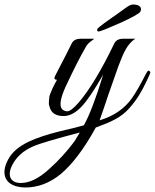

<svg xmlns="http://www.w3.org/2000/svg" viewBox="-193 -516 687 852"><path d="M-81 316C-24 316 28 296 77 256C129 212 181 143 232 50C305 23 344 5 380 -35C416 -75 436 -111 457 -155C468 -178 474 -191 474 -194C474 -197 472 -200 468 -202C465 -204 461 -200 456 -191C429 -138 408 -102 393 -81C360 -34 312 -1 249 18C258 -8 272 -47 289 -99L333 -224C357 -287 372 -320 407 -344H353C334 -344 321 -337 314 -323C257 -204 204 -117 157 -62C134 -35 117 -22 104 -22C82 -25 56 -38 98 -131C134 -208 164 -267 188 -308C194 -319 203 -328 215 -336L225 -344H164C145 -344 132 -337 125 -323C110 -293 92 -256 69 -213L51 -178C46 -167 49 -162 60 -162C55 -153 48 -141 41 -126C38 -118 27 -95 26 -87C26 -79 21 -55 26 -46C32 -16 53 -1 89 -1C116 -1 142 -15 168 -42C194 -69 226 -117 265 -185C232 -77 203 -2 179 40C163 45 127 54 71 67C15 81 -30 96 -64 112C-109 133 -141 160 -158 194C-191 256 -173 314 -81 316ZM-139 217C-120 180 -90 153 -47 134C-18 121 51 101 161 72L139 109C106 154 67 197 23 236C-21 276 -62 296 -101 296C-147 296 -162 263 -139 217ZM244 -376C251 -376 283 -389 340 -414C397 -440 427 -457 430 -465C437 -478 432 -496 398 -496C381 -496 367 -482 326 -453C305 -439 286 -425 268 -412C251 -399 241 -391 240 -389C239 -387 238 -385 238 -382C238 -378 243 -376 244 -376Z"/></svg>

Font: VL Great Vibes
Style: Regular
Weight: 400
Designer: Robert E. Leuschke
Foundry: Robert E. Leuschke
Version: Version 1.001